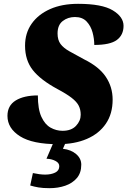

<svg xmlns="http://www.w3.org/2000/svg" viewBox="-20 -744 666 1004"><path d="M284 10Q150 10 84.5 -31.5Q19 -73 19 -138Q19 -192 62 -218.5Q105 -245 178 -245Q178 -173 196.5 -133Q215 -93 244.5 -76.5Q274 -60 307 -60Q353 -60 377.5 -86Q402 -112 402 -144Q402 -171 391.5 -191.5Q381 -212 354.5 -232.5Q328 -253 281 -278Q192 -326 151.5 -377.5Q111 -429 111 -505Q111 -571 145.5 -620Q180 -669 242 -696.5Q304 -724 388 -724Q513 -724 569.5 -690Q626 -656 626 -609Q626 -561 591 -535Q556 -509 473 -509Q473 -541 464 -574.5Q455 -608 433 -631.5Q411 -655 372 -655Q335 -655 308 -634Q281 -613 281 -569Q281 -535 296.5 -514Q312 -493 343.5 -475.5Q375 -458 421 -433Q498 -395 533.5 -342Q569 -289 569 -223Q569 -149 533.5 -97Q498 -45 434 -17.5Q370 10 284 10ZM239 240Q204 240 181 236Q158 232 138 226L152 161Q189 169 216 169Q247 169 268.5 158.5Q290 148 290 125Q290 108 270 97.5Q250 87 223 86L264 -9H328L309 34Q352 39 378.5 62Q405 85 405 117Q405 160 382 187Q359 214 321.5 227Q284 240 239 240Z"/></svg>

Font: Noto Serif Black
Style: Italic
Weight: 900
Italic angle: -12°
Designer: Monotype Design Team
Foundry: Monotype Imaging Inc.
Version: Version 2.013